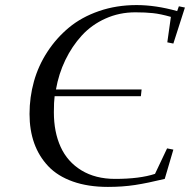

<svg xmlns="http://www.w3.org/2000/svg" viewBox="-20 -732 754 762"><path d="M97.2 -279.8Q97.2 -346.2 114.7 -408.9Q132.3 -471.7 168.2 -526.6Q204.1 -581.5 253.9 -622.8Q303.7 -664.1 372.8 -688Q441.9 -711.9 522 -711.9Q597.7 -711.9 683.1 -688L689.9 -707L713.9 -702.1L668 -559.1L644 -564L658.2 -665Q616.7 -676.8 586.7 -679.9Q556.6 -683.1 517.1 -683.1Q453.6 -683.1 398.7 -658.4Q343.8 -633.8 304.7 -591.1Q265.6 -548.3 239.3 -493.7Q212.9 -439 202.1 -377H542L539.1 -350.1H196.8Q193.8 -328.1 193.8 -286.1Q193.8 -208 220.7 -148.9Q247.6 -89.8 303.2 -55.9Q358.9 -22 437 -22Q534.2 -22 595.2 -42L643.1 -143.1L668 -138.2L633.8 -22Q565.4 -5.4 515.9 2.2Q466.3 9.8 408.2 9.8Q329.1 9.8 268.8 -11.7Q208.5 -33.2 171.4 -72.5Q134.3 -111.8 115.7 -163.8Q97.2 -215.8 97.2 -279.8Z"/></svg>

Font: Dehuti
Style: Bold-Italic
Weight: 700
Version: Version 1.2